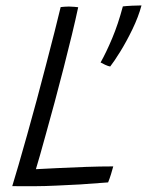

<svg xmlns="http://www.w3.org/2000/svg" viewBox="-20 -672 528 690"><path d="M24 -3Q32.5 -30.5 46.5 -78.5Q60.5 -126.5 77.5 -187.2Q94.5 -248 112 -312.5Q129 -377 145.8 -440.5Q162.5 -504 176 -557.5Q189.5 -611 198 -646.5Q202.5 -647 211 -647.8Q219.5 -648.5 227.5 -648.5Q236.5 -648.5 247 -647.5Q257.5 -646.5 261 -646Q252 -603.5 238.5 -547.5Q225 -491.5 209 -429.2Q193 -367 176.5 -305.2Q160 -243.5 145 -190.5Q133 -147.5 123.8 -114.5Q114.5 -81.5 109 -64Q141 -65.5 188.8 -68Q236.5 -70.5 288.8 -72.2Q341 -74 387 -74Q384 -62.5 378.8 -45.5Q373.5 -28.5 368.5 -16.5Q314 -12 268.5 -9.2Q223 -6.5 183 -5Q142 -3 103.2 -2.8Q64.5 -2.5 24 -3ZM488.5 -652.5Q477.5 -611.5 456 -567Q434.5 -522.5 412 -486.2Q389.5 -450 376 -433Q369 -434 357.8 -439.2Q346.5 -444.5 341.5 -447.5Q362 -484 383.2 -534.5Q404.5 -585 421.5 -649Q434 -650.5 454.5 -651.5Q475 -652.5 488.5 -652.5Z"/></svg>

Font: Grandstander ExtraLight
Style: Italic
Weight: 200
Italic angle: -15°
Designer: Tyler Finck
Foundry: Etcetera Type Co
Version: Version 1.200; ttfautohint (v1.8.3)